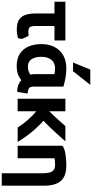

<svg xmlns="http://www.w3.org/2000/svg" viewBox="560 -1432 1071 2236"><g transform="rotate(90 1096.0 -313.5)"><path d="M431 -30Q424 -50 415 -70Q406 -90 394 -111Q364 -107 343.5 -107.5Q323 -108 308 -115Q292 -122 286 -140.5Q280 -159 280 -195V-412H449V-539H-2V-412H134V-201Q134 -131 149 -80Q164 -29 204.5 -1Q245 27 321 27Q354 27 379 22.5Q404 18 422 13Z M912 -26Q925 -9 963.5 7.5Q1002 24 1048 21L1067 -98Q1024 -103 1005 -115Q986 -127 986 -167V-516Q949 -528 890.5 -539Q832 -550 773 -550Q686 -550 623 -514.5Q560 -479 525.5 -414Q491 -349 491 -260Q491 -174 519.5 -109Q548 -44 604.5 -8Q661 28 744 28Q810 28 848.5 11Q887 -6 912 -26ZM841 -181Q841 -167 842.5 -153.5Q844 -140 845 -128Q832 -120 809 -111Q786 -102 756 -102Q694 -102 666.5 -146Q639 -190 639 -258Q639 -335 675 -377Q711 -419 776 -419Q797 -419 816 -416Q835 -413 841 -411ZM807 -628 966 -829H788L705 -628Z M1273 17V-199Q1323 -160 1374.5 -101Q1426 -42 1463 17H1630Q1601 -34 1559.5 -90Q1518 -146 1472 -196.5Q1426 -247 1384 -283Q1407 -305 1438.5 -337.5Q1470 -370 1504 -406.5Q1538 -443 1569.5 -478Q1601 -513 1623 -539H1446Q1428 -518 1398.5 -485Q1369 -452 1336 -416.5Q1303 -381 1273 -350V-539H1127V17Z M1675 17H1821V-412Q1833 -415 1849.5 -417Q1866 -419 1895 -419Q1952 -419 1973.5 -386Q1995 -353 1995 -274V202H2140V-293Q2140 -370 2119 -427.5Q2098 -485 2047 -517.5Q1996 -550 1905 -550Q1826 -550 1763.5 -538.5Q1701 -527 1675 -504Z"/></g></svg>

Font: Repo Bold
Style: Bold
Weight: 700
Designer: Stefan Peev
Foundry: Context Ltd
Version: Version 1.502